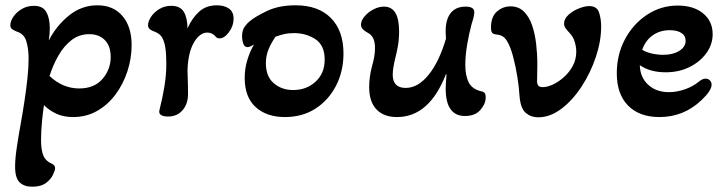

<svg xmlns="http://www.w3.org/2000/svg" viewBox="-20 -429 2750 725"><path d="M101 276Q71 276 54 259.5Q37 243 37 200Q37 171 43.5 127Q50 83 59 34Q66 -5 72.5 -48Q79 -91 83.5 -132.5Q88 -174 88 -207Q88 -245 79.5 -273Q71 -301 45 -309Q35 -313 27 -318Q19 -323 19 -334Q19 -348 30 -365Q41 -382 61.5 -394.5Q82 -407 108 -407Q142 -407 155 -383.5Q168 -360 168 -322Q168 -311 167 -299.5Q166 -288 164 -276Q193 -332 240.5 -370.5Q288 -409 348 -409Q408 -409 442.5 -368.5Q477 -328 477 -259Q477 -208 461 -159.5Q445 -111 416 -72Q387 -33 346.5 -10Q306 13 256 13Q220 13 193 0.5Q166 -12 146 -32Q142 -6 138.5 31Q135 68 135 100Q135 137 143.5 158Q152 179 177 190Q188 195 188 206Q188 214 180 231Q172 248 153.5 262Q135 276 101 276ZM279 -95Q336 -95 367 -131Q398 -167 398 -214Q398 -255 376 -277.5Q354 -300 317 -300Q279 -300 250 -277.5Q221 -255 200.5 -219Q180 -183 167 -142Q217 -95 279 -95Z M614 11Q598 11 588.5 5.5Q579 0 582 -13Q593 -56 600.5 -100.5Q608 -145 608 -186Q608 -239 601.5 -263.5Q595 -288 584 -297.5Q573 -307 557 -312Q550 -315 544.5 -320Q539 -325 539 -334Q539 -348 550 -365Q561 -382 581 -394.5Q601 -407 627 -407Q661 -407 674.5 -383.5Q688 -360 688 -322Q706 -362 732.5 -385.5Q759 -409 799 -409Q826 -409 844 -397Q862 -385 862 -358Q862 -331 844.5 -307.5Q827 -284 809 -284Q806 -284 802 -285Q798 -286 795 -290Q782 -306 763 -306Q734 -306 712 -268Q690 -230 688 -163Q689 -138 689.5 -112Q690 -86 690 -74Q690 -37 669.5 -13Q649 11 614 11Z M1056 13Q987 13 945.5 -24.5Q904 -62 904 -135Q904 -169 913.5 -201Q923 -233 939 -261Q923 -251 915 -251Q903 -251 898.5 -264.5Q894 -278 894 -291Q894 -314 903.5 -327.5Q913 -341 922 -348Q943 -366 988 -387.5Q1033 -409 1096 -409Q1182 -409 1229.5 -361Q1277 -313 1277 -227Q1277 -160 1249 -105.5Q1221 -51 1171.5 -19Q1122 13 1056 13ZM1087 -89Q1137 -89 1171.5 -120.5Q1206 -152 1206 -204Q1206 -258 1171 -281Q1136 -304 1090 -304Q1069 -304 1052 -300Q1035 -296 1020 -290Q1006 -270 995 -245Q984 -220 984 -190Q984 -140 1014 -114.5Q1044 -89 1087 -89Z M1479 13Q1429 13 1401.5 -16Q1374 -45 1374 -100Q1374 -139 1385 -180Q1390 -197 1393 -214Q1396 -231 1396 -248Q1396 -292 1369 -305Q1343 -319 1343 -335Q1343 -351 1356.5 -367Q1370 -383 1390 -393.5Q1410 -404 1430 -404Q1487 -404 1487 -311Q1487 -281 1482.5 -255.5Q1478 -230 1472 -207Q1468 -191 1465.5 -175Q1463 -159 1463 -147Q1463 -97 1512 -97Q1558 -97 1598 -146Q1638 -195 1664 -283L1663 -302Q1661 -352 1680.5 -378Q1700 -404 1738 -404Q1771 -404 1771 -383Q1771 -376 1768.5 -365Q1766 -354 1761 -339Q1751 -302 1744 -260.5Q1737 -219 1737 -184Q1737 -145 1749 -119.5Q1761 -94 1794 -85Q1803 -84 1808.5 -79.5Q1814 -75 1814 -61Q1814 -37 1794 -14Q1774 9 1736 9Q1663 9 1663 -94Q1663 -112 1666 -148L1664 -149Q1601 13 1479 13Z M2012 14Q1985 14 1965.5 -2.5Q1946 -19 1942 -64Q1940 -98 1933.5 -139Q1927 -180 1917 -217Q1907 -254 1894 -275Q1887 -286 1878.5 -291.5Q1870 -297 1853 -299Q1842 -300 1838 -306Q1834 -312 1834 -325Q1834 -366 1856.5 -385.5Q1879 -405 1908 -405Q1938 -405 1958 -385.5Q1978 -366 1989 -334Q2000 -302 2004.5 -263.5Q2009 -225 2009 -186Q2009 -170 2008.5 -152.5Q2008 -135 2008 -123Q2008 -112 2012.5 -106Q2017 -100 2030 -100Q2046 -100 2067 -109.5Q2088 -119 2108.5 -137Q2129 -155 2142.5 -179.5Q2156 -204 2156 -234Q2156 -251 2150.5 -270Q2145 -289 2133 -302Q2121 -315 2115.5 -322.5Q2110 -330 2110 -340Q2110 -358 2126.5 -373Q2143 -388 2165.5 -397Q2188 -406 2205 -406Q2234 -406 2242 -382Q2250 -358 2250 -329Q2250 -274 2230 -214Q2210 -154 2176 -102Q2142 -50 2099.5 -18Q2057 14 2012 14Z M2470 13Q2394 13 2351.5 -30.5Q2309 -74 2309 -152Q2309 -223 2340 -281Q2371 -339 2423.5 -373.5Q2476 -408 2539 -408Q2599 -408 2635 -378.5Q2671 -349 2671 -300Q2671 -261 2647 -228Q2623 -195 2583 -175.5Q2543 -156 2494 -156Q2434 -156 2396 -183Q2397 -137 2427.5 -109Q2458 -81 2506 -81Q2535 -81 2565.5 -91.5Q2596 -102 2618 -120Q2632 -132 2644 -132Q2654 -132 2660.5 -125.5Q2667 -119 2667 -109Q2667 -87 2629 -51Q2562 13 2470 13ZM2485 -222Q2521 -222 2545 -237Q2569 -252 2569 -275Q2569 -294 2553 -304.5Q2537 -315 2509 -315Q2472 -315 2444.5 -295.5Q2417 -276 2405 -241Q2419 -232 2441 -227Q2463 -222 2485 -222Z"/></svg>

Font: Akaya Telivigala
Style: Regular
Weight: 400
Designer: Vaishnavi Murthy Yerkadithaya, Juan Luis Blanco Aristondo
Version: Version 1.002; ttfautohint (v1.8.3)